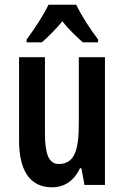

<svg xmlns="http://www.w3.org/2000/svg" viewBox="-20 -786 528 816"><path d="M304 -766H186C168 -726 125 -661 93 -618V-606H158C180 -626 216 -659 245 -696C273 -659 307 -629 332 -606H397V-618C361 -665 325 -722 304 -766ZM426 -543H315V-261C315 -148 297 -89 229 -89C188 -89 171 -131 171 -218V-543H61V-189C61 -66 104 10 201 10C254 10 295 -18 320 -71H326L339 0H426Z"/></svg>

Font: Noto Sans Sinhala UI ExtraCondensed SemiBold
Style: Regular
Weight: 600
Width: 2
Designer: Jelle Bosma - Monotype Design Team
Foundry: Monotype Imaging Inc.
Version: Version 2.006